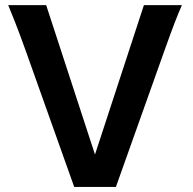

<svg xmlns="http://www.w3.org/2000/svg" viewBox="-20 -733 755 753"><path d="M544.4 -712.9H693.4Q680.2 -683.1 665.3 -644.5Q650.4 -606 625 -534.7L434.6 0H271L80.6 -534.7Q55.2 -605.5 39.8 -644.3Q24.4 -683.1 12.2 -712.9H161.1L352.5 -127Z"/></svg>

Font: Andika
Style: Bold
Weight: 700
Designer: Victor Gaultney, Annie Olsen, Julie Remington, Don Collingsworth, Eric Hays, Becca Hirsbrunner
Foundry: SIL International
Version: Version 6.101